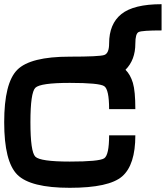

<svg xmlns="http://www.w3.org/2000/svg" viewBox="-20 -895 790 915"><path d="M750 -750Q656.2 -750 640.6 -742.2Q625 -734.4 625 -687.5Q625 -609.4 578.1 -562.5Q601.6 -539.1 613.3 -500Q625 -460.9 625 -375H500Q500 -468.8 476.6 -484.4Q453.1 -500 312.5 -500Q171.9 -500 148.4 -476.6Q125 -453.1 125 -312.5Q125 -171.9 148.4 -148.4Q171.9 -125 312.5 -125Q453.1 -125 476.6 -140.6Q500 -156.2 500 -250H625Q625 -109.4 562.5 -54.7Q500 0 312.5 0Q125 0 62.5 -62.5Q0 -125 0 -312.5Q0 -500 62.5 -562.5Q125 -625 312.5 -625Q453.1 -625 476.6 -632.8Q500 -640.6 500 -687.5Q500 -781.2 558.6 -828.1Q617.2 -875 750 -875Z"/></svg>

Font: CraftyPE
Style: Regular
Weight: 400
Designer: Erek Butcher
Foundry: Haunted Coop
Version: Version 0.018;April 4, 2024;FontCreator 15.0.0.2962 64-bit